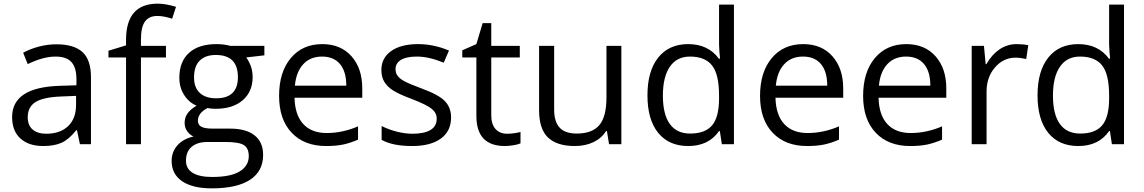

<svg xmlns="http://www.w3.org/2000/svg" viewBox="-20 -785 6224 1045"><path d="M415 0 398.9 -76.2H395Q355 -25.9 315.2 -8.1Q275.4 9.8 215.8 9.8Q136.2 9.8 91.1 -31.2Q45.9 -72.3 45.9 -147.9Q45.9 -310.1 305.2 -317.9L396 -320.8V-354Q396 -417 368.9 -447Q341.8 -477.1 282.2 -477.1Q215.3 -477.1 130.9 -436L106 -498Q145.5 -519.5 192.6 -531.7Q239.7 -543.9 287.1 -543.9Q382.8 -543.9 429 -501.5Q475.1 -459 475.1 -365.2V0ZM231.9 -57.1Q307.6 -57.1 350.8 -98.6Q394 -140.1 394 -214.8V-263.2L313 -259.8Q216.3 -256.3 173.6 -229.7Q130.9 -203.1 130.9 -147Q130.9 -103 157.5 -80.1Q184.1 -57.1 231.9 -57.1Z M883.3 -472.2H747.1V0H666V-472.2H570.3V-508.8L666 -538.1V-567.9Q666 -765.1 838.4 -765.1Q880.9 -765.1 938 -748L917 -683.1Q870.1 -698.2 836.9 -698.2Q791 -698.2 769 -667.7Q747.1 -637.2 747.1 -569.8V-535.2H883.3Z M1418.9 -535.2V-483.9L1319.8 -472.2Q1333.5 -455.1 1344.2 -427.5Q1355 -399.9 1355 -365.2Q1355 -286.6 1301.3 -239.7Q1247.6 -192.9 1153.8 -192.9Q1129.9 -192.9 1108.9 -196.8Q1057.1 -169.4 1057.1 -127.9Q1057.1 -106 1075.2 -95.5Q1093.3 -85 1137.2 -85H1231.9Q1318.8 -85 1365.5 -48.3Q1412.1 -11.7 1412.1 58.1Q1412.1 147 1340.8 193.6Q1269.5 240.2 1132.8 240.2Q1027.8 240.2 970.9 201.2Q914.1 162.1 914.1 90.8Q914.1 42 945.3 6.3Q976.6 -29.3 1033.2 -42Q1012.7 -51.3 998.8 -70.8Q984.9 -90.3 984.9 -116.2Q984.9 -145.5 1000.5 -167.5Q1016.1 -189.5 1049.8 -210Q1008.3 -227.1 982.2 -268.1Q956.1 -309.1 956.1 -361.8Q956.1 -449.7 1008.8 -497.3Q1061.5 -544.9 1158.2 -544.9Q1200.2 -544.9 1233.9 -535.2ZM992.2 89.8Q992.2 133.3 1028.8 155.8Q1065.4 178.2 1133.8 178.2Q1235.8 178.2 1284.9 147.7Q1334 117.2 1334 64.9Q1334 21.5 1307.1 4.6Q1280.3 -12.2 1206.1 -12.2H1108.9Q1053.7 -12.2 1022.9 14.2Q992.2 40.5 992.2 89.8ZM1036.1 -363.8Q1036.1 -307.6 1067.9 -278.8Q1099.6 -250 1156.2 -250Q1274.9 -250 1274.9 -365.2Q1274.9 -485.8 1154.8 -485.8Q1097.7 -485.8 1066.9 -455.1Q1036.1 -424.3 1036.1 -363.8Z M1754.9 9.8Q1636.2 9.8 1567.6 -62.5Q1499 -134.8 1499 -263.2Q1499 -392.6 1562.7 -468.8Q1626.5 -544.9 1733.9 -544.9Q1834.5 -544.9 1893.1 -478.8Q1951.7 -412.6 1951.7 -304.2V-252.9H1583Q1585.4 -158.7 1630.6 -109.9Q1675.8 -61 1757.8 -61Q1844.2 -61 1928.7 -97.2V-24.9Q1885.7 -6.3 1847.4 1.7Q1809.1 9.8 1754.9 9.8ZM1732.9 -477.1Q1668.5 -477.1 1630.1 -435.1Q1591.8 -393.1 1585 -318.8H1864.7Q1864.7 -395.5 1830.6 -436.3Q1796.4 -477.1 1732.9 -477.1Z M2435.1 -146Q2435.1 -71.3 2379.4 -30.8Q2323.7 9.8 2223.1 9.8Q2116.7 9.8 2057.1 -23.9V-99.1Q2095.7 -79.6 2139.9 -68.4Q2184.1 -57.1 2225.1 -57.1Q2288.6 -57.1 2322.8 -77.4Q2356.9 -97.7 2356.9 -139.2Q2356.9 -170.4 2329.8 -192.6Q2302.7 -214.8 2224.1 -245.1Q2149.4 -272.9 2117.9 -293.7Q2086.4 -314.5 2071 -340.8Q2055.7 -367.2 2055.7 -403.8Q2055.7 -469.2 2108.9 -507.1Q2162.1 -544.9 2254.9 -544.9Q2341.3 -544.9 2423.8 -509.8L2395 -443.8Q2314.5 -477.1 2249 -477.1Q2191.4 -477.1 2162.1 -459Q2132.8 -440.9 2132.8 -409.2Q2132.8 -387.7 2143.8 -372.6Q2154.8 -357.4 2179.2 -343.8Q2203.6 -330.1 2272.9 -304.2Q2368.2 -269.5 2401.6 -234.4Q2435.1 -199.2 2435.1 -146Z M2739.7 -57.1Q2761.2 -57.1 2781.2 -60.3Q2801.3 -63.5 2813 -66.9V-4.9Q2799.8 1.5 2774.2 5.6Q2748.5 9.8 2728 9.8Q2572.8 9.8 2572.8 -153.8V-472.2H2496.1V-511.2L2572.8 -544.9L2606.9 -659.2H2653.8V-535.2H2809.1V-472.2H2653.8V-157.2Q2653.8 -108.9 2676.8 -83Q2699.7 -57.1 2739.7 -57.1Z M2996.1 -535.2V-188Q2996.1 -122.6 3025.9 -90.3Q3055.7 -58.1 3119.1 -58.1Q3203.1 -58.1 3241.9 -104Q3280.8 -149.9 3280.8 -253.9V-535.2H3361.8V0H3294.9L3283.2 -71.8H3278.8Q3253.9 -32.2 3209.7 -11.2Q3165.5 9.8 3108.9 9.8Q3011.2 9.8 2962.6 -36.6Q2914.1 -83 2914.1 -185.1V-535.2Z M3897.9 -71.8H3893.6Q3837.4 9.8 3725.6 9.8Q3620.6 9.8 3562.3 -62Q3503.9 -133.8 3503.9 -266.1Q3503.9 -398.4 3562.5 -471.7Q3621.1 -544.9 3725.6 -544.9Q3834.5 -544.9 3892.6 -465.8H3898.9L3895.5 -504.4L3893.6 -542V-759.8H3974.6V0H3908.7ZM3735.8 -58.1Q3818.8 -58.1 3856.2 -103.3Q3893.6 -148.4 3893.6 -249V-266.1Q3893.6 -379.9 3855.7 -428.5Q3817.9 -477.1 3734.9 -477.1Q3663.6 -477.1 3625.7 -421.6Q3587.9 -366.2 3587.9 -265.1Q3587.9 -162.6 3625.5 -110.4Q3663.1 -58.1 3735.8 -58.1Z M4372.6 9.8Q4253.9 9.8 4185.3 -62.5Q4116.7 -134.8 4116.7 -263.2Q4116.7 -392.6 4180.4 -468.8Q4244.1 -544.9 4351.6 -544.9Q4452.1 -544.9 4510.7 -478.8Q4569.3 -412.6 4569.3 -304.2V-252.9H4200.7Q4203.1 -158.7 4248.3 -109.9Q4293.5 -61 4375.5 -61Q4461.9 -61 4546.4 -97.2V-24.9Q4503.4 -6.3 4465.1 1.7Q4426.8 9.8 4372.6 9.8ZM4350.6 -477.1Q4286.1 -477.1 4247.8 -435.1Q4209.5 -393.1 4202.6 -318.8H4482.4Q4482.4 -395.5 4448.2 -436.3Q4414.1 -477.1 4350.6 -477.1Z M4933.6 9.8Q4814.9 9.8 4746.3 -62.5Q4677.7 -134.8 4677.7 -263.2Q4677.7 -392.6 4741.5 -468.8Q4805.2 -544.9 4912.6 -544.9Q5013.2 -544.9 5071.8 -478.8Q5130.4 -412.6 5130.4 -304.2V-252.9H4761.7Q4764.2 -158.7 4809.3 -109.9Q4854.5 -61 4936.5 -61Q5022.9 -61 5107.4 -97.2V-24.9Q5064.5 -6.3 5026.1 1.7Q4987.8 9.8 4933.6 9.8ZM4911.6 -477.1Q4847.2 -477.1 4808.8 -435.1Q4770.5 -393.1 4763.7 -318.8H5043.5Q5043.5 -395.5 5009.3 -436.3Q4975.1 -477.1 4911.6 -477.1Z M5512.7 -544.9Q5548.3 -544.9 5576.7 -539.1L5565.4 -463.9Q5532.2 -471.2 5506.8 -471.2Q5441.9 -471.2 5395.8 -418.5Q5349.6 -365.7 5349.6 -287.1V0H5268.6V-535.2H5335.4L5344.7 -436H5348.6Q5378.4 -488.3 5420.4 -516.6Q5462.4 -544.9 5512.7 -544.9Z M6021 -71.8H6016.6Q5960.4 9.8 5848.6 9.8Q5743.7 9.8 5685.3 -62Q5627 -133.8 5627 -266.1Q5627 -398.4 5685.5 -471.7Q5744.1 -544.9 5848.6 -544.9Q5957.5 -544.9 6015.6 -465.8H6022L6018.6 -504.4L6016.6 -542V-759.8H6097.7V0H6031.7ZM5858.9 -58.1Q5941.9 -58.1 5979.2 -103.3Q6016.6 -148.4 6016.6 -249V-266.1Q6016.6 -379.9 5978.8 -428.5Q5940.9 -477.1 5857.9 -477.1Q5786.6 -477.1 5748.8 -421.6Q5710.9 -366.2 5710.9 -265.1Q5710.9 -162.6 5748.5 -110.4Q5786.1 -58.1 5858.9 -58.1Z"/></svg>

Font: f01947593
Style: Regular
Weight: 400
Foundry: Ascender Corporation
Version: Version 1.10